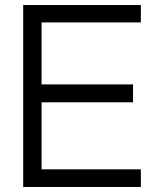

<svg xmlns="http://www.w3.org/2000/svg" viewBox="-20 -742 642 762"><path d="M539 -653H145V-407H508V-336H145V-70H539V0H72V-722H539Z"/></svg>

Font: SUIT
Style: Regular
Weight: 400
Designer: Sunn Youn; Korean Glyphs from Source Han Sans (Sandoll Communications; Soo-young Jang, Joo-yeon Kang)
Foundry: Sunn
Version: Version 1.140